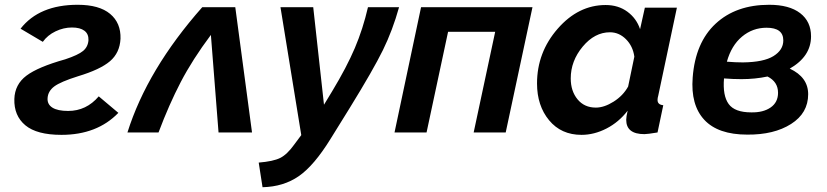

<svg xmlns="http://www.w3.org/2000/svg" viewBox="-20 -554 3460 803"><path d="M237 10Q134 10 86 -30Q38 -70 40 -140Q42 -201 90.5 -237.5Q139 -274 253 -306Q307 -324 327.5 -341Q348 -358 350 -386Q351 -412 333 -425.5Q315 -439 281 -439Q246 -439 212.5 -423Q179 -407 159 -379L66 -434Q144 -534 305 -534Q395 -534 440.5 -496Q486 -458 484 -392Q481 -333 440 -298Q399 -263 306 -235Q233 -212 207 -192.5Q181 -173 179 -144Q177 -118 199 -104Q221 -90 265 -90Q341 -90 393 -151L475 -82Q386 10 237 10Z M513 0Q596 -264 826 -524H964L1034 0H894L862 -408Q785 -305 736 -211Q687 -117 643 0Z M1062 126Q1123 121 1152 106.5Q1181 92 1211 50L1240 11L1153 -524H1290L1335 -116L1369 -172Q1430 -273 1464 -353Q1498 -433 1519 -524H1649Q1622 -427 1581.5 -344.5Q1541 -262 1443 -103L1363 26Q1294 138 1230 182.5Q1166 227 1078 229Z M1630 0 1741 -524H2207L2095 0H1961L2051 -421H1854L1764 0Z M2226 -205Q2226 -335 2312.5 -434Q2399 -533 2513 -533Q2566 -533 2604 -505Q2642 -477 2657 -432L2677 -522H2811L2733 -154Q2730 -144 2730 -136Q2730 -116 2754 -114L2730 0Q2688 7 2675 7Q2599 7 2599 -53Q2599 -66 2605 -91Q2568 -43 2516.5 -16.5Q2465 10 2412 10Q2327 10 2276.5 -51Q2226 -112 2226 -205ZM2607 -192 2633 -317Q2627 -361 2598 -390Q2569 -419 2531 -419Q2467 -419 2417 -359Q2367 -299 2367 -226Q2367 -173 2395.5 -138.5Q2424 -104 2472 -104Q2507 -104 2546.5 -129Q2586 -154 2607 -192Z M3283 -267Q3360 -231 3360 -160Q3360 -81 3288.5 -35.5Q3217 10 3105 9Q2983 9 2925.5 -53Q2868 -115 2877 -230Q2888 -376 2973 -455Q3058 -534 3197 -534Q3281 -534 3326.5 -499Q3372 -464 3372 -402Q3372 -318 3283 -267ZM3186 -438Q3128 -438 3083.5 -401Q3039 -364 3020 -296Q3056 -293 3087 -293Q3174 -294 3215 -319.5Q3256 -345 3256 -385Q3256 -438 3186 -438ZM3122 -84Q3172 -83 3203 -104.5Q3234 -126 3234 -166Q3234 -212 3190 -234Q3138 -223 3081 -223Q3045 -223 3008 -226Q3002 -154 3027.5 -119Q3053 -84 3122 -84Z"/></svg>

Font: Raleway-v4020
Style: Bold Italic
Weight: 700
Italic angle: -12°
Designer: Matt McInerney, Pablo Impallari, Rodrigo Fuenzalida
Foundry: Matt McInerney, Pablo Impallari, Rodrigo Fuenzalida
Version: Version 4.020;PS 004.020;hotconv 1.0.88;makeotf.lib2.5.64775